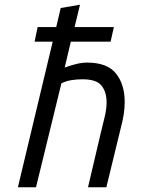

<svg xmlns="http://www.w3.org/2000/svg" viewBox="-20 -796 600 816"><path d="M56 0 204 -619H127L140 -681H219L238 -762L320 -776L297 -681H464L450 -619H281L255 -509Q280 -518 304 -524Q328 -530 350 -530Q436 -530 473 -483.5Q510 -437 510 -362Q510 -338 506 -311Q502 -284 494 -255L432 0H354L409 -234Q417 -266 425 -299.5Q433 -333 433 -361Q433 -405 411.5 -432Q390 -459 331 -459Q306 -459 284 -455.5Q262 -452 241 -442L133 0Z"/></svg>

Font: Ubuntu Sans Mono
Style: Italic
Weight: 400
Italic angle: -13.5°
Monospace: yes
Designer: Dalton Maag Ltd
Foundry: Dalton Maag Ltd
Version: Version 1.006